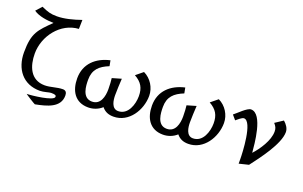

<svg xmlns="http://www.w3.org/2000/svg" viewBox="-95 -1123 2680 1696"><g transform="rotate(20 1245.0 -275.0)"><path d="M20 -631C70 -596 149 -586 209 -585C100 -475 53 -437 53 -252C53 -97 140 20 300 20C336 20 384 3 400 3C440 3 449 8 449 23C449 62 246 85 201 85C201 88 296 147 300 147C408 126 527 96 527 -17C527 -44 517 -63 488 -63C432 -63 379 -40 324 -40C189 -40 146 -158 146 -275C146 -440 270 -602 438 -612L440 -697C366 -671 285 -650 217 -650C156 -650 131 -659 69 -686Z M573 -197C573 -82 626 12 751 12C798 12 844 -5 879 -37C908 -1 944 12 989 12C1134 12 1224 -135 1224 -268C1224 -345 1178 -418 1109 -451L1043 -397C1112 -358 1139 -312 1139 -234C1139 -159 1105 -48 1011 -48C948 -48 939 -126 939 -172C939 -224 942 -270 945 -328L859 -303C862 -283 865 -239 865 -199C865 -133 846 -48 765 -48C672 -48 668 -162 668 -219C668 -314 718 -360 805 -395L795 -447C667 -418 573 -335 573 -197Z M1276 -197C1276 -82 1329 12 1454 12C1501 12 1547 -5 1582 -37C1611 -1 1647 12 1692 12C1837 12 1927 -135 1927 -268C1927 -345 1881 -418 1812 -451L1746 -397C1815 -358 1842 -312 1842 -234C1842 -159 1808 -48 1714 -48C1651 -48 1642 -126 1642 -172C1642 -224 1645 -270 1648 -328L1562 -303C1565 -283 1568 -239 1568 -199C1568 -133 1549 -48 1468 -48C1375 -48 1371 -162 1371 -219C1371 -314 1421 -360 1508 -395L1498 -447C1370 -418 1276 -335 1276 -197Z M1975 -367 2011 -325C2026 -337 2060 -369 2079 -369C2159 -369 2171 -78 2171 -15V24L2261 2C2330 -89 2468 -267 2468 -380C2468 -416 2443 -449 2417 -471L2343 -422C2364 -398 2373 -382 2373 -350C2373 -267 2305 -166 2251 -107C2244 -181 2224 -464 2111 -464C2075 -464 2006 -390 1975 -367Z"/></g></svg>

Font: KpMath
Style: SansBold
Weight: 700
Version: Version 0.66